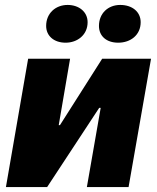

<svg xmlns="http://www.w3.org/2000/svg" viewBox="-20 -758 635 778"><path d="M4 0H171L382 -321H388L332 0H501L592 -520H394L223 -251H218L264 -520H94ZM246 -585C293 -585 335 -616 335 -668C335 -710 300 -738 254 -738C205 -738 167 -704 167 -653C167 -613 198 -585 246 -585ZM459 -585C509 -585 550 -616 550 -668C550 -710 516 -738 467 -738C418 -738 381 -704 381 -653C381 -612 411 -585 459 -585Z"/></svg>

Font: Fixel Text 20240404 ExtraBold
Style: Italic
Weight: 800
Width: 4
Italic angle: -10°
Designer: AlfaBravo + MacPaw
Foundry: Kyrylo Tkachov, Marchela Mozhyna, Serhii Makarenko, Maria Weinstein, Zakhar Kryvoshyya
Version: Version 1.211;Glyphs 3.2 (3225)